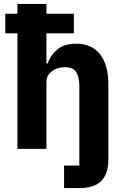

<svg xmlns="http://www.w3.org/2000/svg" viewBox="-20 -760 642 980"><path d="M307 200V85H385V-317Q385 -367 369 -392Q353 -417 312 -417Q288 -417 266.5 -408.5Q245 -400 231 -383Q217 -366 217 -340V0H69V-590H7V-690H69V-740H217V-690H357V-590H217V-436H223Q237 -477 272 -507Q307 -537 369 -537Q449 -537 491 -482.5Q533 -428 533 -329V56Q533 126 497.5 163Q462 200 385 200Z"/></svg>

Font: IBM Plex Sans
Style: Bold
Weight: 700
Designer: Mike Abbink, Paul van der Laan, Pieter van Rosmalen
Foundry: Bold Monday
Version: Version 3.201